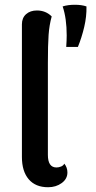

<svg xmlns="http://www.w3.org/2000/svg" viewBox="-20 -776 402 806"><path d="M260 -627Q260 -607 258 -579H307Q323 -618 333.5 -662.5Q344 -707 343 -749Q323 -756 294 -756Q265 -756 243 -749Q260 -699 260 -627ZM72 -117V-674Q72 -701 89.5 -716.5Q107 -732 135 -732Q172 -732 197 -707Q187 -671 184 -629.5Q181 -588 181 -512V-126Q181 -73 217 -73Q227 -73 236.5 -77Q246 -81 250 -89Q263 -73 263 -52Q263 -25 239 -7.5Q215 10 182 10Q129 10 100.5 -23.5Q72 -57 72 -117Z"/></svg>

Font: Arima Madurai
Style: Bold
Weight: 700
Designer: Joana Correia and Natanael Gama
Foundry: NDISCOVER
Version: Version 1.019